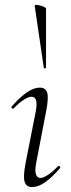

<svg xmlns="http://www.w3.org/2000/svg" viewBox="-20 -751 287 780"><path d="M110 9Q88 9 80.5 -11Q73 -31 84 -89L125 -297Q137 -358 108 -358Q96 -358 77 -346Q58 -334 36 -311Q33 -307 28.5 -311.5Q24 -316 28 -319Q62 -357 89.5 -376Q117 -395 142 -395Q166 -395 172 -373.5Q178 -352 167 -297L127 -89Q121 -58 126 -43Q131 -28 144 -28Q155 -28 174 -40Q193 -52 215 -75Q219 -79 223 -74.5Q227 -70 223 -67Q190 -29 162.5 -10Q135 9 110 9ZM158 -475 121 -727Q120 -731 127 -731Q134 -731 143.5 -728.5Q153 -726 160 -722.5Q167 -719 167 -716V-476Q167 -474 162.5 -473Q158 -472 158 -475Z"/></svg>

Font: Cormorant Light Light
Style: Italic
Weight: 300
Italic angle: -10°
Version: Version 4.000